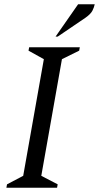

<svg xmlns="http://www.w3.org/2000/svg" viewBox="-20 -882 465 902"><path d="M10 0 13 -16 89 -56 186 -604 114 -644 117 -660H355L352 -644L271 -604L174 -56L251 -16L248 0ZM241 -710 347 -862H425Q422 -847 414 -831.5Q406 -816 382 -799L251 -710Z"/></svg>

Font: Spectral SC
Style: Italic
Weight: 400
Italic angle: -10°
Designer: Jean-Baptiste Levee
Foundry: Production Type
Version: Version 2.001